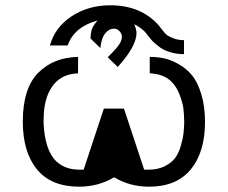

<svg xmlns="http://www.w3.org/2000/svg" viewBox="-20 -681 859 723"><path d="M65.9 -223.1Q65.9 -348.1 123.5 -406.5Q181.2 -464.8 273.9 -466.8V-404.8Q214.8 -402.8 182.4 -363Q149.9 -323.2 145 -253.9L144 -221.2Q147.9 -114.3 193.8 -71.8Q227.1 -42 279.8 -42H294.9L371.1 -272H446.8L522.9 -42H538.1Q574.2 -42 600.1 -54.9Q626 -67.9 639.4 -85.9Q652.8 -104 660.9 -131.6Q668.9 -159.2 670.9 -177.5Q672.9 -195.8 673.8 -221.2Q672.9 -255.4 670.4 -274.2Q668 -293 656.5 -324Q645 -355 624 -375Q595.2 -402.8 543.9 -404.8V-466.8Q571.8 -466.8 597.4 -461.4Q623 -456.1 652.6 -439.5Q682.1 -422.9 703.1 -397.5Q724.1 -372.1 738 -326.4Q752 -280.8 752 -222.2Q752 -108.4 698.5 -43.2Q645 22 541 22Q469.2 22 410.2 -13.2H409.2Q350.1 22 277.8 22Q172.9 22 119.4 -43Q65.9 -107.9 65.9 -223.1ZM168 -509.8Q187 -578.6 250 -619.9Q313 -661.1 395 -661.1Q511.2 -661.1 578.1 -585Q579.1 -583 591.1 -568.1Q603 -553.2 609.1 -548.6Q615.2 -543.9 632.6 -536.9Q649.9 -529.8 672.9 -529.8V-477.1Q650.9 -477.1 630.9 -481.9Q610.8 -486.8 598.4 -492.9Q585.9 -499 572 -510.5Q558.1 -522 553 -527.6Q547.9 -533.2 537.8 -546.1Q527.8 -559.1 526.9 -560.1Q511.7 -576.2 485.8 -589.8Q493.7 -569.8 494.1 -557.1Q494.1 -507.3 423.8 -429.2H422.9L386.2 -464.8V-465.8Q387.2 -466.8 394 -473.9Q400.9 -481 403.3 -483.4Q405.8 -485.8 411.9 -492.4Q418 -499 420.4 -502.4Q422.9 -505.9 427.5 -512Q432.1 -518.1 434.1 -522.5Q436 -526.9 437.5 -532Q439 -537.1 439 -542Q439 -554.2 429.9 -563.7Q420.9 -573.2 409.2 -573.2Q391.1 -573.2 376.5 -555.7Q361.8 -538.1 357.9 -500L320.8 -536.1Q321.8 -561 326.9 -573.5Q332 -585.9 347.2 -604Q258.3 -579.1 234.9 -509.8Z"/></svg>

Font: CMU Sans Serif
Style: Medium
Weight: 500
Version: Version 0.7.0